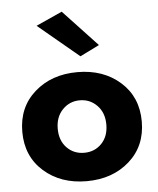

<svg xmlns="http://www.w3.org/2000/svg" viewBox="-53 -786 695 842"><g transform="rotate(-5 294.5 -365.0)"><path d="M106.5 -56Q32 -122 32 -230Q32 -338 106.5 -404Q181 -470 295 -470Q409 -470 483.5 -404Q558 -338 558 -230Q558 -122 483.5 -56Q409 10 295 10Q181 10 106.5 -56ZM219 -314Q188 -282 188 -230Q188 -178 218.5 -146.5Q249 -115 295 -115Q341 -115 371.5 -146.5Q402 -178 402 -230Q402 -282 371 -314Q340 -346 295 -346Q250 -346 219 -314ZM135 -688 250 -740 400 -580 315 -538Z"/></g></svg>

Font: renner_700bold
Style: Bold
Weight: 700
Version: Version 003.000 ; ttfautohint (v0.97) -l 8 -r 50 -G 200 -x 1